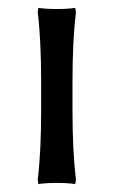

<svg xmlns="http://www.w3.org/2000/svg" viewBox="-20 -460 290 490"><path d="M85 -180.2V-250Q85 -359.4 76.2 -429.2L78.1 -439.9Q96.7 -437 125 -437Q153.3 -437 171.9 -439.9L173.8 -429.2Q165 -356 165 -250V-180.2Q165 -74.2 173.8 -1L171.9 9.8Q153.3 6.8 125 6.8Q96.7 6.8 78.1 9.8L76.2 -1Q85 -70.8 85 -180.2Z"/></svg>

Font: Linear Smooth Low Contrast
Style: Regular
Weight: 500
Designer: Philipp H. Poll, Flanker
Foundry: Philipp H. Poll, reworked by Flanker
Version: Version 1.010 | FøM Fix